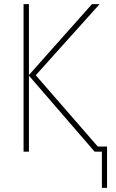

<svg xmlns="http://www.w3.org/2000/svg" viewBox="-20 -734 559 929"><path d="M462 -714 153 -370 453 -25H498V175H473V0H438L120 -368V0H94V-714H120V-371L425 -714Z"/></svg>

Font: Noto Sans SemiCondensed Thin
Style: Regular
Weight: 100
Width: 4
Designer: Monotype Design Team
Foundry: Monotype Imaging Inc.
Version: Version 2.013; ttfautohint (v1.8.4.7-5d5b)